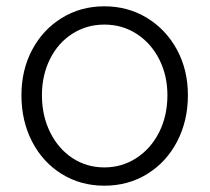

<svg xmlns="http://www.w3.org/2000/svg" viewBox="-20 -579 665 609"><path d="M48 -277Q48 -357 82 -421Q116 -485 176 -522Q236 -559 311 -559Q386 -559 446.5 -522Q507 -485 541.5 -421Q576 -357 576 -277Q576 -196 542 -130.5Q508 -65 447.5 -27.5Q387 10 311 10Q236 10 176 -27Q116 -64 82 -129.5Q48 -195 48 -277ZM511 -277Q511 -340 485 -391Q459 -442 413.5 -471.5Q368 -501 311 -501Q255 -501 209.5 -472Q164 -443 138.5 -391.5Q113 -340 113 -277Q113 -212 139 -159.5Q165 -107 210 -77.5Q255 -48 311 -48Q367 -48 413 -78Q459 -108 485 -160Q511 -212 511 -277Z"/></svg>

Font: Open Sauce One Light
Style: Regular
Weight: 300
Designer: Alfredo Marco Pradil
Foundry: Creative Sauce Fz LLC
Version: Version 1.477